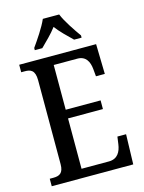

<svg xmlns="http://www.w3.org/2000/svg" viewBox="-136 -1010 817 1090"><g transform="rotate(-15 273.0 -465.5)"><path d="M136 -784V-771H180C209 -800 247 -836 273 -871C299 -836 337 -800 367 -771H411V-784C384 -822 340 -886 322 -931H226C207 -886 163 -822 136 -784ZM29 0H508L513 -176H462L456 -133C450 -89 430 -52 379 -52H218V-348H423V-399H218V-662H357C406 -662 425 -626 429 -581L433 -538H485L481 -714H29V-670H50C83 -670 110 -662 110 -601V-108C110 -55 86 -44 50 -44H29Z"/></g></svg>

Font: Noto Serif Bengali Condensed Medium
Style: Regular
Weight: 500
Width: 3
Designer: Juan Bruce, Universal Thirst, Indian Type Foundry and the Monotype Design Team.
Foundry: Monotype Imaging Inc.
Version: Version 2.003